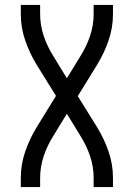

<svg xmlns="http://www.w3.org/2000/svg" viewBox="-20 -755 540 775"><path d="M64 0V-37Q64 -92 82 -144Q100 -196 129 -243L206 -368L129 -492Q100 -539 82 -591Q64 -643 64 -698V-735H142V-698Q142 -653 156.5 -610Q171 -567 195 -529L250 -439L305 -529Q329 -567 343.5 -610Q358 -653 358 -698V-735H436V-698Q436 -643 418 -591Q400 -539 371 -492L294 -367L371 -243Q400 -196 418 -144Q436 -92 436 -37V0H358V-37Q358 -82 343.5 -125Q329 -168 305 -206L250 -296L195 -206Q171 -168 156.5 -125Q142 -82 142 -37V0Z"/></svg>

Font: Iosevka Julsh Curly
Style: Regular
Weight: 400
Designer: Belleve Invis
Foundry: Belleve Invis
Version: Version 15.0.2; ttfautohint (v1.8.4)